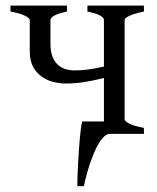

<svg xmlns="http://www.w3.org/2000/svg" viewBox="-20 -474 557 680"><path d="M368.7 0Q357.9 0 345.9 12.2Q334 24.4 322 48.1Q310.1 71.8 298.3 106.4Q286.6 141.1 276.9 185.5H253.9Q253.9 168.9 254.6 148.2Q255.4 127.4 256.6 105.2Q257.8 83 259.3 60.5Q260.7 38.1 262.5 18.1Q264.2 -2 266.4 -18.1Q268.6 -34.2 271 -43.9H348.1V-197.8Q308.6 -188 276.9 -183.1Q245.1 -178.2 212.4 -178.2Q193.4 -178.2 171.4 -183.1Q149.4 -188 130.4 -200.7Q111.3 -213.4 98.6 -234.9Q85.9 -256.3 85.4 -290V-403.3Q85.4 -409.2 69.6 -417.7Q53.7 -426.3 17.1 -433.1V-454.1H217.3V-433.1Q200.2 -429.7 188.7 -425.8Q177.2 -421.9 170.7 -417.7Q164.1 -413.6 161.4 -409.9Q158.7 -406.2 158.7 -403.3V-315.4Q159.2 -291 165.8 -273.9Q172.4 -256.8 183.8 -245.8Q195.3 -234.9 210.7 -229.7Q226.1 -224.6 244.1 -224.6Q255.4 -224.6 266.6 -225.3Q277.8 -226.1 290 -227.5Q302.2 -229 316.4 -231.7Q330.6 -234.4 348.1 -238.3V-403.3Q348.1 -406.2 345.7 -409.9Q343.3 -413.6 336.7 -417.7Q330.1 -421.9 318.6 -425.8Q307.1 -429.7 289.6 -433.1V-454.1H489.7V-433.1Q456.5 -426.3 439 -418.2Q421.4 -410.2 421.4 -403.3V-50.8Q421.4 -44.9 437.7 -36.4Q454.1 -27.8 489.7 -21V0Z"/></svg>

Font: Noto Serif Devanagari
Style: Bold
Weight: 700
Designer: Monotype Design Team
Foundry: Monotype Imaging Inc.
Version: Version 1.01